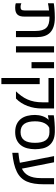

<svg xmlns="http://www.w3.org/2000/svg" viewBox="904 -1474 768 2615"><g transform="rotate(90 1287.5 -166.0)"><path d="M24.4 -73.2Q35.6 -67.9 47.6 -65.2Q59.6 -62.5 74.7 -62.5Q100.6 -62.5 111.1 -74.2Q121.6 -85.9 121.6 -115.2V-450.2Q91.8 -447.3 65.7 -443.4Q39.6 -439.5 24.4 -435.5V-515.1Q35.2 -517.1 55.7 -519.5Q76.2 -522 102.3 -524.2Q128.4 -526.4 158.4 -527.8Q188.5 -529.3 219.2 -529.3Q289.6 -529.3 339.8 -513.2Q390.1 -497.1 422.6 -465.6Q455.1 -434.1 470.2 -387.5Q485.4 -340.8 485.4 -279.8V0H401.4V-264.6Q401.4 -318.4 390.4 -355Q379.4 -391.6 357.2 -414.1Q335 -436.5 300.5 -446.3Q266.1 -456.1 219.2 -456.1H205.6V-115.2Q205.6 -85.9 200 -62.7Q194.3 -39.6 180.7 -23.2Q167 -6.8 143.8 2Q120.6 10.7 85.4 10.7Q69.8 10.7 53.5 9Q37.1 7.3 24.4 2Z M693.8 -518.6V0H609.9V-518.6Z M909.7 -518.6V-211.9H825.7V-518.6Z M1125.5 -323.2V198.7H1041.5V-323.2ZM1457 -518.6V-351.6Q1457 -300.3 1448.5 -251.2Q1439.9 -202.1 1422.9 -157Q1405.8 -111.8 1380.4 -72Q1355 -32.2 1321.3 0H1223.6Q1259.3 -37.1 1287.1 -75.4Q1314.9 -113.8 1334 -157Q1353 -200.2 1363 -250.5Q1373 -300.8 1373 -361.3V-442.9H1042V-518.6Z M1549.3 -434.6V-515.1Q1567.9 -517.6 1594 -520.5Q1620.1 -523.4 1650.4 -525.6Q1680.7 -527.8 1713.6 -529.1Q1746.6 -530.3 1778.3 -529.3Q1846.2 -527.3 1891.1 -505.9Q1936 -484.4 1962.9 -448.2Q1989.7 -412.1 2000.7 -363.8Q2011.7 -315.4 2011.7 -259.3Q2011.7 -203.1 1999 -154.1Q1986.3 -105 1958.5 -68.4Q1930.7 -31.7 1886.2 -10.5Q1841.8 10.7 1778.3 10.7Q1714.4 10.7 1669.9 -10.5Q1625.5 -31.7 1597.7 -68.4Q1569.8 -105 1557.4 -154.1Q1544.9 -203.1 1544.9 -259.3Q1544.9 -284.2 1549.1 -310.5Q1553.2 -336.9 1561.5 -361.6Q1569.8 -386.2 1582.5 -407.7Q1595.2 -429.2 1612.3 -445.3Q1596.7 -442.9 1580.8 -440.4Q1564.9 -438 1549.3 -434.6ZM1631.8 -259.3Q1631.8 -212.4 1640.1 -175.8Q1648.4 -139.2 1666 -114Q1683.6 -88.9 1711.4 -75.7Q1739.3 -62.5 1778.3 -62.5Q1817.4 -62.5 1845.2 -75.7Q1873 -88.9 1890.6 -114Q1908.2 -139.2 1916.5 -175.8Q1924.8 -212.4 1924.8 -259.3Q1924.8 -306.2 1916.5 -342.8Q1908.2 -379.4 1890.6 -404.5Q1873 -429.7 1845.2 -442.9Q1817.4 -456.1 1778.3 -456.1Q1749 -456.1 1720.7 -454.6Q1700.7 -444.3 1684.3 -427.5Q1668 -410.6 1656.2 -386.5Q1644.5 -362.3 1638.2 -330.6Q1631.8 -298.8 1631.8 -259.3Z M2405.3 -518.6H2489.3V-380.9Q2489.3 -308.6 2480.5 -251Q2471.7 -193.4 2451.9 -148.2Q2432.1 -103 2399.4 -69.3Q2366.7 -35.6 2319.1 -12Q2271.5 11.7 2207.5 26.9Q2143.6 42 2060.5 50.3V-33.2Q2097.7 -37.1 2131.6 -41.7Q2165.5 -46.4 2196.3 -53.2L2105.5 -518.6H2189.9L2276.4 -80.6Q2306.6 -95.2 2330.6 -116.9Q2354.5 -138.7 2371.1 -169.7Q2387.7 -200.7 2396.5 -242.7Q2405.3 -284.7 2405.3 -339.8Z"/></g></svg>

Font: Arian AMU
Style: Regular
Weight: 400
Designer: Ruben Hakobyan (Tarumian)
Foundry: Ruben Hakobyan (Tarumian)
Version: Version 4.003